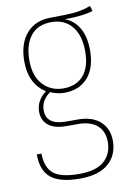

<svg xmlns="http://www.w3.org/2000/svg" viewBox="-85 -602 572 852"><g transform="rotate(-10 201.0 -176.5)"><path d="M389 -526Q348 -512 262 -511Q303 -496 325.5 -456.5Q348 -417 348 -356Q348 -277 309.5 -233.5Q271 -190 203 -190Q173 -190 141 -204Q99 -174 99 -129Q99 -63 189 -63H241Q306 -63 342 -30.5Q378 2 378 57Q378 121 334.5 159Q291 197 206 197Q116 197 75.5 164Q35 131 35 58H56Q57 122 91 149Q125 176 206 176Q282 176 318.5 144Q355 112 355 58Q355 10 325 -16.5Q295 -43 239 -43H187Q132 -43 105 -65.5Q78 -88 78 -126Q78 -177 124 -211Q52 -256 52 -358Q52 -438 92 -483.5Q132 -529 201 -529Q284 -529 317.5 -533.5Q351 -538 382 -550ZM75 -358Q75 -287 111 -248.5Q147 -210 203 -210Q261 -210 293.5 -247Q326 -284 326 -356Q326 -428 292.5 -468.5Q259 -509 200 -509Q139 -509 107 -469Q75 -429 75 -358Z"/></g></svg>

Font: Fira Sans Extra Condensed Thin
Style: Regular
Weight: 250
Width: 1
Designer: Carrois Corporate & Edenspiekermann AG
Foundry: Carrois Corporate GbR & Edenspiekermann AG
Version: Version 4.203